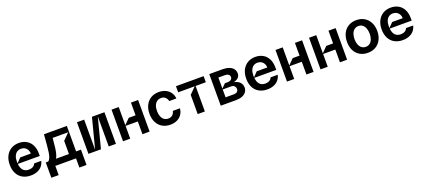

<svg xmlns="http://www.w3.org/2000/svg" viewBox="64 -1754 6873 3114"><g transform="rotate(-20 3500.5 -197.5)"><path d="M544.7 -237.9H165.8Q172.9 -161.9 208.8 -125.7Q244.7 -89.5 304 -89.5Q345.5 -89.5 375.4 -106.7Q405.2 -123.9 416.9 -155.5H539.8Q528.1 -103.7 496.1 -66.2Q464.1 -28.8 414.8 -9.1Q365.4 10.7 302.6 10.7Q220.9 10.7 160.9 -23.6Q100.9 -57.9 69.1 -121.3Q37.3 -184.7 37.6 -269.9Q37.3 -353.3 69.1 -417.4Q100.9 -481.5 159.4 -517Q218 -552.6 295.5 -552.6Q365.1 -552.6 421.5 -522.7Q478 -492.9 511.4 -430.9Q544.7 -369 544.7 -277ZM239.3 -324.6H421.9Q421.2 -361.2 405.4 -390.3Q389.6 -419.4 361.5 -435.9Q333.5 -452.4 297.6 -452.4Q257.1 -452.4 227.1 -432.2Q197.1 -411.9 180.6 -373.2Q164.1 -334.5 164.1 -280.2Q164.1 -263.8 165.1 -248.2Z M726.6 158.4H600.1V-105.8H643.5Q665.5 -122.9 679 -157Q692.5 -191.1 699.9 -238.1Q707.4 -285.2 713.1 -354.4L728.7 -545.5H1123.6V-105.8H1207.4V158.4H1083.8V0H726.6ZM1000 -105.8V-332.4L1108.7 -441.8H840.9L832.4 -354.4Q824.9 -260.7 812.3 -201.3Q799.7 -142 775.6 -105.8Z M1298.3 -545.5H1422.6V-26.3L1557.2 -545.5H1772.7V0H1648.4V-519.5L1513.8 0H1298.3Z M2019.2 0H1894.9V-545.5H2019.2V-232.2L2112.2 -326H2230.1V-545.5H2353.7V0H2230.1V-220.2H2019.2Z M2450.3 -270.6Q2449.9 -353.3 2481.7 -417.4Q2513.5 -481.5 2572.6 -517Q2631.7 -552.6 2710.9 -552.6Q2776.6 -552.6 2827.9 -528.2Q2879.3 -503.9 2910 -459.5Q2940.7 -415.1 2945.3 -356.5H2822.4Q2813.9 -397.7 2785.3 -423.3Q2756.7 -448.9 2712.4 -448.9Q2672.6 -448.9 2642.6 -427.7Q2612.6 -406.6 2596.4 -366.8Q2580.3 -327.1 2580.3 -272.7Q2580.3 -217.7 2596.4 -177.4Q2612.6 -137.1 2642.4 -115.8Q2672.2 -94.5 2712.4 -94.5Q2755 -94.1 2784.3 -118.6Q2813.6 -143.1 2822.4 -186.8H2945.3Q2940.3 -128.6 2910.5 -83.8Q2880.7 -39.1 2829.7 -14.2Q2778.8 10.7 2711.6 10.7Q2631.4 10.7 2572.1 -25Q2512.8 -60.7 2481.4 -124.5Q2449.9 -188.2 2450.3 -270.6Z M3307.5 0H3183.9V-331L3292.6 -440.3H3007.1V-545.5H3484.4V-440.3H3307.5Z M3581.7 0V-545.5H3811.1Q3875 -545.5 3922.1 -527.9Q3969.1 -510.3 3994.5 -477.5Q4019.9 -444.6 4019.9 -399.1Q4019.9 -355.5 3992.5 -327.8Q3965.2 -300.1 3921.9 -289.8V-282.7Q3955.6 -277.3 3984.2 -259.2Q4012.8 -241.1 4029.8 -212.4Q4046.9 -183.6 4046.9 -147.7Q4046.9 -103 4023.1 -69.6Q3999.3 -36.2 3954 -18.1Q3908.7 0 3845.9 0ZM3701.7 -442.5V-251.4L3769.9 -319.6H3813.2Q3852.6 -319.6 3874.8 -336.1Q3897 -352.6 3897 -382.1Q3897 -410.2 3874.1 -426.3Q3851.2 -442.5 3811.1 -442.5ZM3701.7 -236.5V-100.9H3845.9Q3881.4 -100.9 3901.6 -117.7Q3921.9 -134.6 3921.9 -164.1Q3921.9 -197.8 3901.6 -217.2Q3881.4 -236.5 3845.9 -236.5Z M4626.4 -237.9H4247.5Q4254.6 -161.9 4290.5 -125.7Q4326.3 -89.5 4385.7 -89.5Q4427.2 -89.5 4457 -106.7Q4486.9 -123.9 4498.6 -155.5H4621.4Q4609.7 -103.7 4577.8 -66.2Q4545.8 -28.8 4496.4 -9.1Q4447.1 10.7 4384.2 10.7Q4302.6 10.7 4242.5 -23.6Q4182.5 -57.9 4150.7 -121.3Q4119 -184.7 4119.3 -269.9Q4119 -353.3 4150.7 -417.4Q4182.5 -481.5 4241.1 -517Q4299.7 -552.6 4377.1 -552.6Q4446.7 -552.6 4503.2 -522.7Q4559.7 -492.9 4593 -430.9Q4626.4 -369 4626.4 -277ZM4321 -324.6H4503.6Q4502.8 -361.2 4487 -390.3Q4471.2 -419.4 4443.2 -435.9Q4415.1 -452.4 4379.3 -452.4Q4338.8 -452.4 4308.8 -432.2Q4278.8 -411.9 4262.3 -373.2Q4245.7 -334.5 4245.7 -280.2Q4245.7 -263.8 4246.8 -248.2Z M4849.4 0H4725.1V-545.5H4849.4V-232.2L4942.5 -326H5060.4V-545.5H5183.9V0H5060.4V-220.2H4849.4Z M5428.3 0H5304V-545.5H5428.3V-232.2L5521.3 -326H5639.2V-545.5H5762.8V0H5639.2V-220.2H5428.3Z M5859.4 -270.6Q5859 -354.4 5891 -418.3Q5922.9 -482.2 5982.2 -517.4Q6041.5 -552.6 6120.7 -552.6Q6199.2 -552.6 6258.2 -517.4Q6317.1 -482.2 6349.4 -418.3Q6381.7 -354.4 6382.1 -270.6Q6381.7 -186.8 6349.4 -123Q6317.1 -59.3 6258.2 -24.3Q6199.2 10.7 6120.7 10.7Q6041.5 10.7 5982.2 -24.3Q5922.9 -59.3 5891 -123Q5859 -186.8 5859.4 -270.6ZM6251.4 -271.3Q6251.1 -322.1 6236.3 -362.7Q6221.6 -403.4 6192.5 -427.2Q6163.4 -451 6121.4 -451Q6078.5 -451 6048.7 -427.2Q6018.8 -403.4 6003.9 -362.7Q5989 -322.1 5989.3 -271.3Q5989 -220.2 6003.9 -179.7Q6018.8 -139.2 6048.5 -115.8Q6078.1 -92.3 6121.4 -92.3Q6163.4 -92.3 6192.5 -115.8Q6221.6 -139.2 6236.3 -179.7Q6251.1 -220.2 6251.4 -271.3Z M6963.8 -237.9H6584.9Q6592 -161.9 6627.8 -125.7Q6663.7 -89.5 6723 -89.5Q6764.6 -89.5 6794.4 -106.7Q6824.2 -123.9 6835.9 -155.5H6958.8Q6947.1 -103.7 6915.1 -66.2Q6883.2 -28.8 6833.8 -9.1Q6784.4 10.7 6721.6 10.7Q6639.9 10.7 6579.9 -23.6Q6519.9 -57.9 6488.1 -121.3Q6456.3 -184.7 6456.7 -269.9Q6456.3 -353.3 6488.1 -417.4Q6519.9 -481.5 6578.5 -517Q6637.1 -552.6 6714.5 -552.6Q6784.1 -552.6 6840.6 -522.7Q6897 -492.9 6930.4 -430.9Q6963.8 -369 6963.8 -277ZM6658.4 -324.6H6840.9Q6840.2 -361.2 6824.4 -390.3Q6808.6 -419.4 6780.5 -435.9Q6752.5 -452.4 6716.6 -452.4Q6676.1 -452.4 6646.1 -432.2Q6616.1 -411.9 6599.6 -373.2Q6583.1 -334.5 6583.1 -280.2Q6583.1 -263.8 6584.2 -248.2Z"/></g></svg>

Font: Riot Sans
Style: Bold
Weight: 600
Designer: Rasmus Andersson
Foundry: rsms
Version: Version 4.001